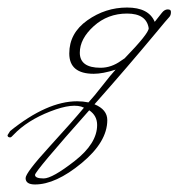

<svg xmlns="http://www.w3.org/2000/svg" viewBox="-168 -201 474 510"><path d="M69 92Q-75 254 -75 263.5Q-75 273 -52 273Q-29 273 30.5 226.5Q90 180 90 131Q90 106 69 92ZM99 -21Q128 -21 154 -40L163 -46Q227 -112 227 -126Q221 -165 169.5 -165Q118 -165 81 -131.5Q44 -98 44 -61Q44 -21 99 -21ZM262 -167Q269 -176 277.5 -176Q286 -176 286 -170V-168Q286 -160 281 -155Q276 -150 248 -116Q169 -21 83 76Q117 90 117 118Q117 176 48.5 232.5Q-20 289 -75 289Q-100 289 -100 272Q-100 258 -36.5 188.5Q27 119 55 85Q27 71 -34.5 95Q-96 119 -132 157Q-138 164 -141 164Q-148 164 -148 158L-141 147Q-43 68 37 68Q52 68 67 71Q81 56 104 26.5Q127 -3 139 -16Q105 -5 81 -5Q16 -5 16 -59Q16 -113 64 -147Q112 -181 169.5 -181Q227 -181 243 -143Z"/></svg>

Font: Miss Fajardose
Style: Regular
Weight: 400
Version: Version 1.000